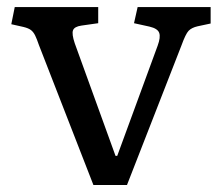

<svg xmlns="http://www.w3.org/2000/svg" viewBox="-20 -527 632 547"><path d="M246.1 0 90.8 -398.9Q85 -416 80.1 -426Q75.2 -436 68.1 -441.4Q61 -446.8 46.9 -450.2L12.2 -458L22 -506.8H259.8V-460.9L211.9 -454.1Q191.9 -451.2 188 -440.7Q184.1 -430.2 192.9 -403.8L309.1 -83H314L429.2 -397Q438 -420.9 433.6 -433.3Q429.2 -445.8 405.8 -451.2L361.8 -460.9L372.1 -506.8H580.1V-460L543 -452.1Q525.9 -448.2 517.3 -439.2Q508.8 -430.2 497.1 -397.9L341.8 0Z"/></svg>

Font: Literata
Style: Regular
Weight: 400
Designer: Latin by Veronika Burian and Jose Scaglione. Greek by Irene Vlachou. Cyrillic by Vera Evstafieva.
Foundry: TypeTogether
Version: Version 3.002